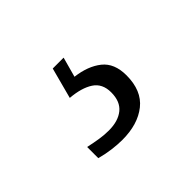

<svg xmlns="http://www.w3.org/2000/svg" viewBox="-64 -120 462 462"><g transform="rotate(-45 166.5 111.0)"><path d="M137 231Q121 231 102 228.5Q83 226 65 221V183Q83 187 99 189.5Q115 192 130 192Q162 192 180.5 177Q199 162 199 131Q199 101 177.5 87Q156 73 119 70L140 -9H177L163 42Q204 47 229 67Q254 87 254 128Q254 180 222 205.5Q190 231 137 231Z"/></g></svg>

Font: Noto Serif Gurmukhi Light
Style: Regular
Weight: 300
Designer: Vaibhav Singh and the Monotype Design Team
Foundry: Monotype Imaging Inc.
Version: Version 2.004; ttfautohint (v1.8.4.7-5d5b)